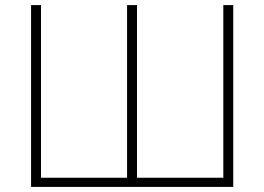

<svg xmlns="http://www.w3.org/2000/svg" viewBox="-20 -734 1037 754"><path d="M896 0H102V-714H141V-36H479V-714H518V-36H857V-714H896Z"/></svg>

Font: Noto Sans ExtraLight
Style: Regular
Weight: 200
Designer: Monotype Design Team
Foundry: Monotype Imaging Inc.
Version: Version 2.007